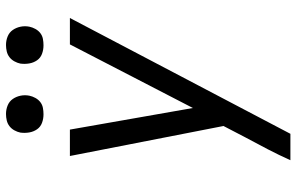

<svg xmlns="http://www.w3.org/2000/svg" viewBox="-194 -579 988 640"><g transform="rotate(-90 300.0 -259.0)"><path d="M86 215Q103 177 122.5 139.5Q142 102 162 65L200 -8L100 -520H188L260 -110L472 -520H560L174 215ZM469 -608Q454 -608 440.5 -613Q427 -618 419 -629.5Q411 -641 408.5 -655.5Q406 -670 408 -685Q410 -695 415.5 -705Q421 -715 429.5 -721.5Q438 -728 448.5 -730.5Q459 -733 470 -733Q485 -733 498.5 -727.5Q512 -722 520 -710.5Q528 -699 531 -684.5Q534 -670 531 -655Q529 -645 523.5 -635Q518 -625 509.5 -618.5Q501 -612 490.5 -610Q480 -608 469 -608ZM239 -608Q224 -608 210.5 -613Q197 -618 189 -629.5Q181 -641 178.5 -655.5Q176 -670 178 -685Q180 -695 185.5 -705Q191 -715 199.5 -721.5Q208 -728 218.5 -730.5Q229 -733 240 -733Q255 -733 268.5 -727.5Q282 -722 290 -710.5Q298 -699 301 -684.5Q304 -670 301 -655Q299 -645 293.5 -635Q288 -625 279.5 -618.5Q271 -612 260.5 -610Q250 -608 239 -608Z"/></g></svg>

Font: Iosevka Aile
Style: Italic
Weight: 400
Italic angle: -9°
Designer: Belleve Invis
Foundry: Belleve Invis
Version: Version 28.0.1; ttfautohint (v1.8.4)